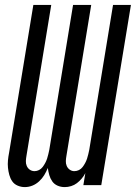

<svg xmlns="http://www.w3.org/2000/svg" viewBox="-20 -755 554 783"><path d="M81 8Q66 8 52 2Q38 -4 30 -15.5Q22 -27 18 -41.5Q14 -56 12.5 -71Q11 -86 12.5 -101.5Q14 -117 17 -132L116 -735H189L88 -120Q86 -109 85.5 -98.5Q85 -88 89 -78.5Q93 -69 101.5 -63Q110 -57 121 -57Q130 -57 139 -61.5Q148 -66 154 -74Q160 -82 164.5 -90.5Q169 -99 172 -108Q175 -117 177 -126Q179 -135 181 -144L278 -735H352L251 -120Q249 -109 248.5 -98.5Q248 -88 252 -78.5Q256 -69 264.5 -63Q273 -57 283 -57Q293 -57 302 -61.5Q311 -66 317 -74Q323 -82 327.5 -90.5Q332 -99 335 -108Q338 -117 340 -126Q342 -135 344 -144L441 -735H514L393 0H320L328 -49Q322 -37 313 -26.5Q304 -16 293.5 -8Q283 0 270 4Q257 8 244 8Q228 8 214.5 2Q201 -4 193 -15.5Q185 -27 181 -41Q177 -55 175 -70Q169 -55 160.5 -41Q152 -27 139.5 -15.5Q127 -4 112 2Q97 8 81 8Z"/></svg>

Font: Iosevka Oblique
Style: Regular
Weight: 400
Italic angle: -9°
Monospace: yes
Designer: Belleve Invis
Foundry: Belleve Invis
Version: Version 32.5.0; ttfautohint (v1.8.4)